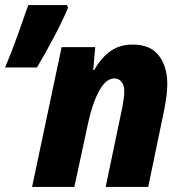

<svg xmlns="http://www.w3.org/2000/svg" viewBox="-20 -734 746 754"><path d="M106 0 222 -549H354L346 -459H350Q377 -507 413.5 -533Q450 -559 501 -559Q571 -559 604 -515.5Q637 -472 637 -405Q637 -382 633.5 -355.5Q630 -329 625 -303L562 0H395L460 -311Q463 -326 465.5 -343.5Q468 -361 468 -375Q468 -400 457 -413Q446 -426 429 -426Q396 -426 369 -376.5Q342 -327 325 -246L272 0ZM0 -469Q25 -528 49 -595Q73 -662 91 -714H243L247 -703Q225 -651 191.5 -587.5Q158 -524 125 -469Z"/></svg>

Font: Noto Sans Disp ExtBd
Style: Italic
Weight: 800
Italic angle: -12°
Designer: Monotype Design Team
Foundry: Monotype Imaging Inc.
Version: Version 2.000;GOOG;noto-source:20170915:90ef993387c0